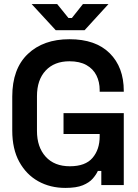

<svg xmlns="http://www.w3.org/2000/svg" viewBox="-20 -906 677 940"><path d="M40 -267V-433Q40 -569 116 -641.5Q192 -714 320 -714Q448 -714 517 -645.5Q586 -577 586 -461V-457H468V-465Q468 -505 452 -537Q436 -569 403 -587.5Q370 -606 320 -606Q246 -606 203.5 -560.5Q161 -515 161 -435V-265Q161 -186 203.5 -139Q246 -92 322 -92Q398 -92 433 -133Q468 -174 468 -238V-250H291V-352H586V0H476V-69H459Q451 -51 434 -31.5Q417 -12 385.5 1Q354 14 300 14Q226 14 167.5 -18.5Q109 -51 74.5 -113.5Q40 -176 40 -267ZM253 -758 135 -886H260L315 -818H332L386 -886H511L394 -758Z"/></svg>

Font: Space Grotesk Frontify SemiBold
Style: Regular
Weight: 600
Designer: Florian Karsten
Version: Version 2.000